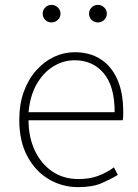

<svg xmlns="http://www.w3.org/2000/svg" viewBox="-20 -754 567 787"><path d="M300 13Q234 13 179 -20Q124 -53 91.5 -114.5Q59 -176 59 -262Q59 -327 77.5 -378Q96 -429 128.5 -465.5Q161 -502 201.5 -521Q242 -540 286 -540Q347 -540 391.5 -512Q436 -484 460.5 -429.5Q485 -375 485 -297Q485 -289 485 -280.5Q485 -272 483 -261H97Q97 -192 122.5 -137.5Q148 -83 194 -51.5Q240 -20 302 -20Q347 -20 382 -33Q417 -46 447 -68L463 -37Q433 -19 396 -3Q359 13 300 13ZM97 -294H450Q450 -401 405 -454Q360 -507 286 -507Q239 -507 198 -481.5Q157 -456 130 -408.5Q103 -361 97 -294ZM191 -662Q176 -662 165.5 -672.5Q155 -683 155 -698Q155 -713 165.5 -723.5Q176 -734 191 -734Q206 -734 217 -723.5Q228 -713 228 -698Q228 -683 217 -672.5Q206 -662 191 -662ZM382 -662Q366 -662 355.5 -672.5Q345 -683 345 -698Q345 -713 355.5 -723.5Q366 -734 382 -734Q396 -734 407 -723.5Q418 -713 418 -698Q418 -683 407 -672.5Q396 -662 382 -662Z"/></svg>

Font: Noto Sans JP Thin Thin
Style: Regular
Weight: 250
Version: Version 2.004-H2;hotconv 1.0.118;makeotfexe 2.5.65603